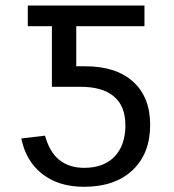

<svg xmlns="http://www.w3.org/2000/svg" viewBox="-20 -679 640 708"><path d="M533.7 -218.8Q533.7 -112.8 468.8 -51.5Q403.8 9.8 289.6 9.8Q196.3 9.8 135.7 -37.6Q75.2 -85 58.6 -168.5L146 -178.7Q163.1 -117.2 199.5 -88.6Q235.8 -60.1 291 -60.1Q362.8 -60.1 402.6 -101.8Q442.4 -143.6 442.4 -216.8Q442.4 -288.1 399.9 -323.5Q357.4 -358.9 278.3 -358.9H171.4V-582.5H82.5V-658.7H512.7V-582.5H261.2V-434.6H294.4Q408.2 -434.6 470.9 -377.7Q533.7 -320.8 533.7 -218.8Z"/></svg>

Font: Liberation Mono
Style: Regular
Weight: 400
Monospace: yes
Designer: Steve Matteson
Foundry: Ascender Corporation
Version: Version 2.1.5